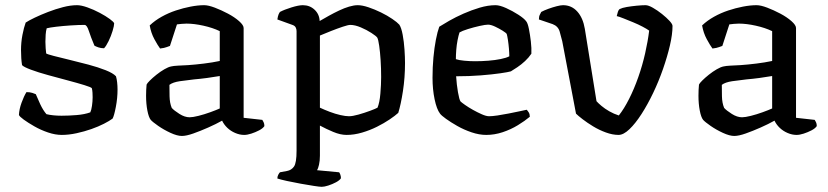

<svg xmlns="http://www.w3.org/2000/svg" viewBox="-20 -520 3192 740"><path d="M218 0Q193 0 165 -9.5Q137 -19 112.5 -33Q88 -47 71.5 -59Q55 -71 53 -77Q54 -99 63 -124Q72 -149 82 -165Q95 -165 104.5 -162Q114 -159 118 -157Q124 -142 135 -118.5Q146 -95 159 -80Q171 -77 186 -75.5Q201 -74 217 -74Q245 -74 275.5 -76.5Q306 -79 328 -87Q332 -95 334.5 -112Q337 -129 337 -145Q337 -153 336.5 -162.5Q336 -172 334 -180Q331 -184 305 -192Q279 -200 241.5 -210Q204 -220 165.5 -230.5Q127 -241 99 -251.5Q71 -262 65 -269Q63 -281 62 -295.5Q61 -310 61 -327Q61 -357 66.5 -385.5Q72 -414 79 -433Q91 -441 114 -452Q137 -463 165.5 -474Q194 -485 223 -492.5Q252 -500 277 -500Q293 -500 317 -491.5Q341 -483 364.5 -470.5Q388 -458 403.5 -446.5Q419 -435 420 -430Q420 -421 414 -401Q408 -381 398.5 -361.5Q389 -342 381 -334Q369 -334 359 -337.5Q349 -341 344 -344Q330 -377 322.5 -400.5Q315 -424 306 -424Q283 -424 252.5 -422Q222 -420 197 -417Q172 -414 160 -411Q157 -401 156 -386.5Q155 -372 155 -359Q155 -346 156 -334Q157 -322 158 -314Q162 -311 187 -304.5Q212 -298 247.5 -289.5Q283 -281 320.5 -271Q358 -261 387 -249.5Q416 -238 427 -226Q430 -216 431.5 -202.5Q433 -189 433 -175Q433 -142 426.5 -108Q420 -74 414 -63Q402 -54 380.5 -43Q359 -32 332 -22.5Q305 -13 275 -6.5Q245 0 218 0Z M681 4Q663 4 637 -8Q611 -20 589.5 -35Q568 -50 561 -58Q553 -68 548 -94Q543 -120 543 -151Q543 -163 543.5 -173.5Q544 -184 545 -194Q547 -199 557.5 -209.5Q568 -220 583 -232Q598 -244 613.5 -253Q629 -262 640 -264Q648 -266 665.5 -267Q683 -268 705 -269Q719 -270 734.5 -271.5Q750 -273 766 -275Q782 -277 797.5 -279.5Q813 -282 827 -285V-400Q800 -413 764 -421Q728 -429 699 -429Q689 -429 679.5 -428Q670 -427 662 -426L635 -343Q631 -342 622.5 -338.5Q614 -335 597 -333Q588 -345 575 -369Q562 -393 557 -422Q577 -441 603 -455.5Q629 -470 657.5 -479.5Q686 -489 714.5 -494.5Q743 -500 767 -500Q783 -500 808 -490.5Q833 -481 858.5 -467.5Q884 -454 901.5 -438.5Q919 -423 919 -412V-66L991 -58Q993 -55 996 -49Q999 -43 999 -34Q993 -25 978.5 -17.5Q964 -10 948.5 -5Q933 0 921 0Q904 0 886.5 -7.5Q869 -15 856 -27.5Q843 -40 836 -55Q813 -42 782.5 -28.5Q752 -15 725 -5.5Q698 4 681 4ZM711 -68Q723 -68 745 -73.5Q767 -79 790.5 -87.5Q814 -96 827 -102V-227Q804 -223 778 -219.5Q752 -216 728 -214Q700 -211 673 -207Q646 -203 633 -193Q633 -175 633.5 -149Q634 -123 642 -104Q651 -94 671.5 -81Q692 -68 711 -68Z M1220 200Q1212 200 1189.5 196.5Q1167 193 1139 188Q1111 183 1086 177.5Q1061 172 1049 168Q1049 160 1052.5 153.5Q1056 147 1059 144L1086 139Q1103 136 1113 122Q1123 108 1123 61V-400Q1123 -408 1119.5 -414.5Q1116 -421 1107 -424L1049 -445Q1051 -458 1053.5 -464Q1056 -470 1059 -474Q1076 -483 1103.5 -491.5Q1131 -500 1147 -500Q1174 -500 1192.5 -482.5Q1211 -465 1212 -439Q1229 -449 1248 -459.5Q1267 -470 1287 -479.5Q1307 -489 1325.5 -494.5Q1344 -500 1359 -500Q1376 -500 1400 -492Q1424 -484 1448.5 -472Q1473 -460 1492 -447Q1511 -434 1519 -425Q1527 -413 1532 -386Q1537 -359 1539 -329Q1541 -299 1541 -277Q1541 -221 1533 -169Q1525 -117 1515 -85Q1503 -74 1481.5 -59.5Q1460 -45 1433 -31.5Q1406 -18 1375.5 -9Q1345 0 1316 0Q1292 0 1264.5 -11.5Q1237 -23 1213 -36V80Q1213 100 1209.5 115Q1206 130 1202 136L1287 144Q1289 146 1291.5 152.5Q1294 159 1294 167Q1289 175 1275 182.5Q1261 190 1245.5 195Q1230 200 1220 200ZM1325 -72Q1339 -72 1362 -78.5Q1385 -85 1406.5 -93Q1428 -101 1435 -105Q1443 -124 1446 -159Q1449 -194 1449 -223Q1449 -256 1447 -287.5Q1445 -319 1441.5 -343.5Q1438 -368 1434 -375Q1430 -381 1411.5 -393Q1393 -405 1370.5 -414.5Q1348 -424 1330 -424Q1322 -424 1301 -417Q1280 -410 1256 -400.5Q1232 -391 1213 -383V-105Q1230 -97 1251 -89Q1272 -81 1292 -76.5Q1312 -72 1325 -72Z M1854 0Q1827 0 1797.5 -10Q1768 -20 1742.5 -34.5Q1717 -49 1699 -62Q1681 -75 1676 -82Q1663 -99 1655 -137.5Q1647 -176 1647 -220Q1647 -261 1650.5 -298.5Q1654 -336 1660 -367Q1666 -398 1673 -417Q1687 -426 1711.5 -440Q1736 -454 1766.5 -467.5Q1797 -481 1829 -490.5Q1861 -500 1890 -500Q1906 -500 1930.5 -489Q1955 -478 1977.5 -463.5Q2000 -449 2008 -438Q2014 -431 2018.5 -408.5Q2023 -386 2026 -360Q2029 -334 2028 -313Q2018 -298 2003.5 -284.5Q1989 -271 1974 -261Q1959 -251 1949 -245Q1939 -242 1908 -237.5Q1877 -233 1833 -229.5Q1789 -226 1738 -226Q1740 -194 1745 -165Q1750 -136 1755 -129Q1759 -125 1772.5 -115.5Q1786 -106 1803 -96.5Q1820 -87 1837 -79.5Q1854 -72 1865 -72Q1877 -72 1897.5 -75Q1918 -78 1940.5 -82.5Q1963 -87 1982 -91Q2001 -95 2010 -97Q2014 -93 2018 -86.5Q2022 -80 2022 -70Q2003 -54 1976 -37.5Q1949 -21 1917.5 -10.5Q1886 0 1854 0ZM1811 -284Q1836 -284 1862 -286Q1888 -288 1910 -292.5Q1932 -297 1943 -303Q1943 -315 1941.5 -333Q1940 -351 1937.5 -367Q1935 -383 1933 -389Q1931 -393 1917.5 -401.5Q1904 -410 1888 -417.5Q1872 -425 1861 -425Q1851 -425 1828.5 -420Q1806 -415 1783.5 -408Q1761 -401 1751 -395Q1747 -383 1743.5 -365Q1740 -347 1738.5 -327.5Q1737 -308 1737 -292Q1748 -288 1769.5 -286Q1791 -284 1811 -284Z M2364 0Q2341 0 2315 -9.5Q2289 -19 2266 -33Q2243 -47 2225.5 -60.5Q2208 -74 2200 -82L2147 -361Q2143 -378 2137 -398.5Q2131 -419 2110 -427L2057 -445Q2057 -457 2061 -464Q2065 -471 2066 -474Q2077 -480 2093.5 -486Q2110 -492 2125.5 -496Q2141 -500 2150 -500Q2183 -500 2205 -475.5Q2227 -451 2234 -409L2279 -130Q2285 -123 2298 -112Q2311 -101 2328.5 -91Q2346 -81 2365 -75Q2385 -100 2404.5 -138.5Q2424 -177 2440 -222.5Q2456 -268 2466.5 -314.5Q2477 -361 2482 -402Q2474 -408 2457 -417Q2440 -426 2420.5 -434Q2401 -442 2383.5 -449Q2366 -456 2357 -458Q2359 -467 2361.5 -474.5Q2364 -482 2368 -485Q2378 -490 2395.5 -493Q2413 -496 2433.5 -498Q2454 -500 2468 -500Q2479 -500 2496.5 -490Q2514 -480 2531.5 -466Q2549 -452 2560.5 -439.5Q2572 -427 2572 -420Q2572 -388 2562 -345Q2552 -302 2535.5 -254.5Q2519 -207 2497.5 -162Q2476 -117 2452.5 -80.5Q2429 -44 2406 -22Q2383 0 2364 0Z M2810 4Q2792 4 2766 -8Q2740 -20 2718.5 -35Q2697 -50 2690 -58Q2682 -68 2677 -94Q2672 -120 2672 -151Q2672 -163 2672.5 -173.5Q2673 -184 2674 -194Q2676 -199 2686.5 -209.5Q2697 -220 2712 -232Q2727 -244 2742.5 -253Q2758 -262 2769 -264Q2777 -266 2794.5 -267Q2812 -268 2834 -269Q2848 -270 2863.5 -271.5Q2879 -273 2895 -275Q2911 -277 2926.5 -279.5Q2942 -282 2956 -285V-400Q2929 -413 2893 -421Q2857 -429 2828 -429Q2818 -429 2808.5 -428Q2799 -427 2791 -426L2764 -343Q2760 -342 2751.5 -338.5Q2743 -335 2726 -333Q2717 -345 2704 -369Q2691 -393 2686 -422Q2706 -441 2732 -455.5Q2758 -470 2786.5 -479.5Q2815 -489 2843.5 -494.5Q2872 -500 2896 -500Q2912 -500 2937 -490.5Q2962 -481 2987.5 -467.5Q3013 -454 3030.5 -438.5Q3048 -423 3048 -412V-66L3120 -58Q3122 -55 3125 -49Q3128 -43 3128 -34Q3122 -25 3107.5 -17.5Q3093 -10 3077.5 -5Q3062 0 3050 0Q3033 0 3015.5 -7.5Q2998 -15 2985 -27.5Q2972 -40 2965 -55Q2942 -42 2911.5 -28.5Q2881 -15 2854 -5.5Q2827 4 2810 4ZM2840 -68Q2852 -68 2874 -73.5Q2896 -79 2919.5 -87.5Q2943 -96 2956 -102V-227Q2933 -223 2907 -219.5Q2881 -216 2857 -214Q2829 -211 2802 -207Q2775 -203 2762 -193Q2762 -175 2762.5 -149Q2763 -123 2771 -104Q2780 -94 2800.5 -81Q2821 -68 2840 -68Z"/></svg>

Font: Texturina 12pt
Style: Regular
Weight: 400
Designer: Guillermo Torres Carreño
Foundry: Omnibus-Type
Version: Version 1.002